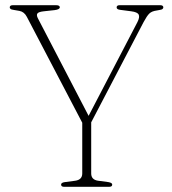

<svg xmlns="http://www.w3.org/2000/svg" viewBox="-20 -720 664 740"><path d="M412.5 -8.5Q412.5 0 400.5 0H227.5Q215.5 0 215.5 -8.5Q215.5 -16 229 -18L270.5 -23.5Q297 -27.5 297 -51.5V-247L83.5 -655Q73.5 -674.5 55 -678L34.5 -681.5Q23.5 -683 20.5 -685.8Q17.5 -688.5 17.5 -691.5Q17.5 -700 30 -700H195.5Q210.5 -700 210.5 -692Q210.5 -683.5 190.5 -681L149 -676.5Q130 -674.5 124.8 -668.8Q119.5 -663 125.5 -650.5L321.5 -273.5L509.5 -634.5Q519.5 -654 514.5 -663.8Q509.5 -673.5 485.5 -676.5L443.5 -682Q429.5 -683.5 429.5 -691.5Q429.5 -700 441.5 -700H597Q609.5 -700 609.5 -691.5Q609.5 -688.5 606.5 -685.5Q603.5 -682.5 592 -681L584 -679.5Q565 -677 555.5 -667.8Q546 -658.5 533.5 -635L331.5 -248.5V-51.5Q331.5 -27.5 357.5 -23.5L398.5 -18Q412.5 -15.5 412.5 -8.5Z"/></svg>

Font: Fraunces 72pt Soft Thin
Style: Regular
Weight: 100
Version: Version 1.000;[b76b70a41]